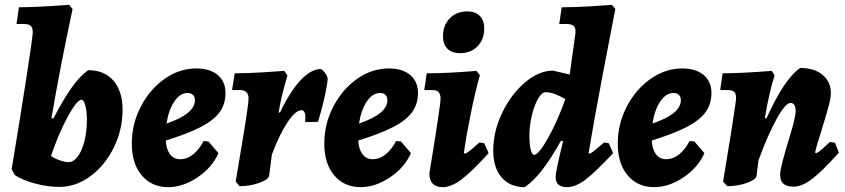

<svg xmlns="http://www.w3.org/2000/svg" viewBox="-20 -759 3483 791"><path d="M115 -626Q115 -644 107 -652Q99 -660 80 -660H48L58 -729Q123 -729 265 -739L279 -722Q226 -474 192 -272L200 -271Q243 -353 275.5 -398.5Q308 -444 343 -470Q410 -470 447.5 -426.5Q485 -383 485 -307Q485 -225 449 -151.5Q413 -78 353 -33.5Q293 11 225 11Q176 11 124 -3Q72 -17 41 -38L28 -62Q62 -266 88.5 -437.5Q115 -609 115 -626ZM190 -116Q207 -105 228 -98Q249 -91 263 -91Q283 -91 300.5 -114.5Q318 -138 328 -178Q338 -218 338 -264Q338 -300 331.5 -324Q325 -348 316 -348Q297 -348 259 -278Q221 -208 190 -116Z M663 -180Q665 -144 680.5 -123.5Q696 -103 723 -103Q750 -103 774.5 -122Q799 -141 819 -178L839 -176L880 -128Q854 -69 794 -28.5Q734 12 673 12Q605 12 564 -36.5Q523 -85 523 -167Q523 -248 560 -319.5Q597 -391 658 -434Q719 -477 789 -477Q845 -477 877 -450Q909 -423 909 -376Q909 -330 884.5 -296.5Q860 -263 806.5 -235.5Q753 -208 663 -180ZM666 -250Q783 -290 783 -346Q783 -360 775 -368Q767 -376 753 -376Q722 -376 698.5 -341.5Q675 -307 666 -250Z M1004 -354Q1004 -388 968 -388H936L947 -457Q997 -457 1063.5 -461Q1130 -465 1151 -467L1164 -448Q1160 -435 1147.5 -388Q1135 -341 1128 -295L1134 -296Q1173 -379 1216.5 -426.5Q1260 -474 1302 -475Q1311 -470 1319 -459Q1327 -448 1330 -435Q1328 -407 1319 -367Q1310 -327 1301.5 -296.5Q1293 -266 1290 -257L1237 -256Q1238 -263 1238 -275Q1238 -305 1222 -305Q1198 -305 1165 -256Q1132 -207 1100 -122L1089 -36Q1087 -20 1049 -6Q1011 8 967 8L951 -11Q959 -59 981.5 -194Q1004 -329 1004 -354Z M1456 -180Q1458 -144 1473.5 -123.5Q1489 -103 1516 -103Q1543 -103 1567.5 -122Q1592 -141 1612 -178L1632 -176L1673 -128Q1647 -69 1587 -28.5Q1527 12 1466 12Q1398 12 1357 -36.5Q1316 -85 1316 -167Q1316 -248 1353 -319.5Q1390 -391 1451 -434Q1512 -477 1582 -477Q1638 -477 1670 -450Q1702 -423 1702 -376Q1702 -330 1677.5 -296.5Q1653 -263 1599.5 -235.5Q1546 -208 1456 -180ZM1459 -250Q1576 -290 1576 -346Q1576 -360 1568 -368Q1560 -376 1546 -376Q1515 -376 1491.5 -341.5Q1468 -307 1459 -250Z M1955 -172 1975 -169 1993 -128Q1923 -51 1881 -19.5Q1839 12 1804 12Q1749 12 1749 -45Q1795 -326 1795 -352Q1795 -371 1787 -379.5Q1779 -388 1760 -388H1728L1738 -457Q1823 -457 1943 -467L1957 -449Q1938 -382 1919.5 -291Q1901 -200 1891 -129L1895 -126Q1900 -126 1913.5 -136.5Q1927 -147 1955 -172ZM1805 -609Q1805 -655 1833 -683.5Q1861 -712 1905 -712Q1939 -712 1957 -693Q1975 -674 1975 -642Q1975 -597 1947.5 -568.5Q1920 -540 1876 -540Q1841 -540 1823 -558.5Q1805 -577 1805 -609Z M2469 -172 2488 -169 2506 -128Q2429 -46 2389.5 -17Q2350 12 2316 12Q2269 12 2269 -30Q2269 -52 2300 -178L2291 -179Q2249 -104 2214 -59Q2179 -14 2142 12Q2081 12 2046.5 -28Q2012 -68 2012 -139Q2012 -217 2048.5 -293.5Q2085 -370 2142.5 -419Q2200 -468 2258 -468L2327 -452L2350 -617Q2351 -621 2351 -629Q2351 -646 2342.5 -653Q2334 -660 2315 -660H2284L2294 -729Q2345 -729 2412.5 -733Q2480 -737 2501 -739L2515 -722Q2502 -657 2463.5 -454Q2425 -251 2405 -129L2408 -126Q2413 -126 2425 -135.5Q2437 -145 2469 -172ZM2309 -351Q2296 -359 2272.5 -369Q2249 -379 2228 -379Q2212 -379 2196.5 -352Q2181 -325 2171 -283Q2161 -241 2161 -198Q2161 -164 2166.5 -142.5Q2172 -121 2180 -121Q2199 -121 2238.5 -191.5Q2278 -262 2309 -351Z M2665 -180Q2667 -144 2682.5 -123.5Q2698 -103 2725 -103Q2752 -103 2776.5 -122Q2801 -141 2821 -178L2841 -176L2882 -128Q2856 -69 2796 -28.5Q2736 12 2675 12Q2607 12 2566 -36.5Q2525 -85 2525 -167Q2525 -248 2562 -319.5Q2599 -391 2660 -434Q2721 -477 2791 -477Q2847 -477 2879 -450Q2911 -423 2911 -376Q2911 -330 2886.5 -296.5Q2862 -263 2808.5 -235.5Q2755 -208 2665 -180ZM2668 -250Q2785 -290 2785 -346Q2785 -360 2777 -368Q2769 -376 2755 -376Q2724 -376 2700.5 -341.5Q2677 -307 2668 -250Z M3436 -130Q3365 -51 3324 -20.5Q3283 10 3249 10Q3221 10 3207.5 -2Q3194 -14 3194 -40Q3194 -56 3204 -94Q3214 -132 3226 -172Q3242 -223 3250 -255Q3258 -287 3258 -303Q3258 -318 3252.5 -326.5Q3247 -335 3237 -335Q3216 -335 3179.5 -269Q3143 -203 3105 -99L3097 -36Q3095 -19 3057 -5.5Q3019 8 2976 8L2959 -11Q2998 -244 3012 -346Q3014 -369 3006.5 -378.5Q2999 -388 2978 -388H2947L2957 -457Q3033 -457 3160 -467L3171 -448Q3149 -380 3131 -272H3138Q3212 -436 3277 -479Q3335 -479 3369 -450.5Q3403 -422 3403 -375Q3403 -355 3393 -318.5Q3383 -282 3365 -224Q3343 -155 3338 -131L3341 -128Q3346 -128 3357 -136.5Q3368 -145 3399 -174L3420 -171Z"/></svg>

Font: Alegreya ExtraBold
Style: Italic
Weight: 800
Italic angle: -7°
Designer: Juan Pablo del Peral
Foundry: Huerta Tipografica
Version: Version 2.007; ttfautohint (v1.6)